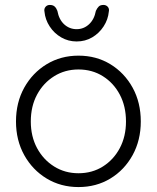

<svg xmlns="http://www.w3.org/2000/svg" viewBox="-20 -748 635 778"><path d="M550.5 -255.8Q550.5 -179.8 517.4 -119.5Q484.2 -59.2 427.2 -24.6Q370.2 10 298 10Q226.5 10 169.1 -24.6Q111.8 -59.2 78.2 -119.5Q44.8 -179.8 44.8 -255.8Q44.8 -332.5 78.2 -392.8Q111.8 -453 169.1 -487.8Q226.5 -522.5 298 -522.5Q370.2 -522.5 427.2 -487.8Q484.2 -453 517.4 -392.8Q550.5 -332.5 550.5 -255.8ZM490.5 -255.8Q490.5 -317.2 465.5 -364.5Q440.5 -411.8 397 -439.1Q353.5 -466.5 298 -466.5Q243.2 -466.5 199.4 -439.1Q155.5 -411.8 130.1 -364.5Q104.8 -317.2 104.8 -255.8Q104.8 -195.2 130.1 -148Q155.5 -100.8 199.4 -73.4Q243.2 -46 298 -46Q353.5 -46 397 -73.4Q440.5 -100.8 465.5 -148Q490.5 -195.2 490.5 -255.8ZM290.5 -580Q256.5 -580 228 -596.5Q199.5 -613 181.4 -640.8Q163.2 -668.5 160.2 -700.8Q157.8 -712.2 164.4 -720.1Q171 -728 181.8 -728Q194.5 -728 201.5 -721.5Q208.5 -715 212.5 -704Q219 -668.5 240.4 -649.1Q261.8 -629.8 290.5 -629.8Q319.2 -629.8 340.6 -649.5Q362 -669.2 368.5 -704Q373.5 -715 380 -721.5Q386.5 -728 399.2 -728Q410.2 -728 416.9 -720.2Q423.5 -712.5 421 -701.2Q418 -669 399.9 -641.1Q381.8 -613.2 353.6 -596.6Q325.5 -580 290.5 -580Z"/></svg>

Font: Quicksand Variable Light
Style: Regular
Weight: 300
Designer: Andrew Paglinawan
Foundry: Andrew Paglinawan
Version: Version 3.004